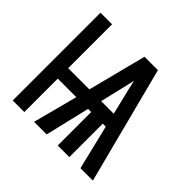

<svg xmlns="http://www.w3.org/2000/svg" viewBox="-135 -675 820 820"><g transform="rotate(45 275.0 -265.0)"><path d="M37 0V-530H107V-265H235L303 -530H384L521 0H446L397 -202H379V0H309V-202H290L242 0H166L219 -202H107V0ZM382 -265 361 -353Q356 -371 352 -389Q348 -407 344 -426Q340 -407 335.5 -389Q331 -371 327 -353L306 -265Z"/></g></svg>

Font: Lode
Style: Regular
Weight: 400
Monospace: yes
Designer: Belleve Invis
Foundry: Belleve Invis
Version: Version 29.2.0; ttfautohint (v1.8.3)